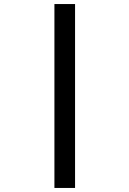

<svg xmlns="http://www.w3.org/2000/svg" viewBox="-20 -720 640 949"><path d="M249 209V-700H351V209Z"/></svg>

Font: Red Hat Mono Medium
Style: Regular
Weight: 500
Monospace: yes
Designer: Pentagram, MCKL
Foundry: Pentagram, MCKL
Version: Version 1.023; ttfautohint (v1.8.3)